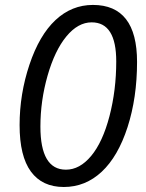

<svg xmlns="http://www.w3.org/2000/svg" viewBox="-20 -745 591 775"><path d="M533.2 -495.1Q533.2 -350.6 494.9 -231.9Q456.5 -113.3 390.6 -51.8Q324.7 9.8 237.5 9.8Q150.4 9.8 104.7 -52.5Q59.1 -114.7 59.1 -240Q59.1 -365.2 98.9 -484.1Q138.7 -603 204.1 -664.1Q269.5 -725.1 355 -725.1Q533.2 -725.1 533.2 -495.1ZM350.1 -654.8Q294.9 -654.8 248 -598.1Q201.2 -541.5 172.1 -439.9Q143.1 -338.4 143.1 -233.9Q143.1 -60.1 246.1 -60.1Q301.8 -60.1 348.1 -115.7Q394.5 -171.4 421.9 -276.1Q449.2 -380.9 449.2 -497.1Q449.2 -654.8 350.1 -654.8Z"/></svg>

Font: Open Sans Hebrew
Style: Italic
Weight: 400
Italic angle: -12°
Foundry: Ascender Corporation, Yanek Iontef
Version: Version 2.001;PS 002.001;hotconv 1.0.70;makeotf.lib2.5.58329